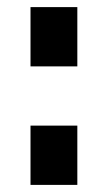

<svg xmlns="http://www.w3.org/2000/svg" viewBox="-20 -520 304 540"><path d="M197.5 -166.7V0H65.8V-166.7ZM197.5 -500V-333.3H65.8V-500Z"/></svg>

Font: 0xA000-Squareish
Style: Squareish-Bold
Weight: 700
Version: Version 0.1